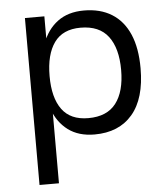

<svg xmlns="http://www.w3.org/2000/svg" viewBox="-52 -561 700 810"><g transform="rotate(-5 298.0 -156.5)"><path d="M165 -505V202H82.7V-505ZM333 10Q265.7 10 221.3 -23Q177 -56 155.8 -114.8Q134.7 -173.7 134.7 -251.7Q134.7 -330.3 155.8 -389.5Q177 -448.7 221.3 -481.8Q265.7 -515 333 -515Q402.3 -515 450.8 -484.8Q499.3 -454.7 524.8 -396.2Q550.3 -337.7 550.3 -251.7Q550.3 -123.3 493.3 -56.7Q436.3 10 333 10ZM312.7 -61Q392 -61 430 -110.7Q468 -160.3 468 -251.7Q468 -343.3 430 -393.7Q392 -444 312.7 -444Q237.3 -444 201.2 -393.7Q165 -343.3 165 -251.7Q165 -160 201.2 -110.5Q237.3 -61 312.7 -61Z"/></g></svg>

Font: 42dot Sans Light
Style: Regular
Weight: 300
Designer: 42dot
Version: Version 1.000